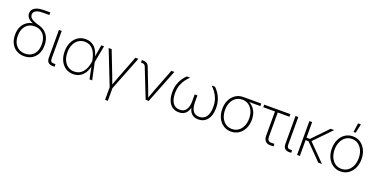

<svg xmlns="http://www.w3.org/2000/svg" viewBox="-22 -1679 5542 2821"><g transform="rotate(20 2749.5 -269.0)"><path d="M275.9 9.3Q207.5 9.3 155.5 -21.5Q103.5 -52.2 74.2 -108.9Q44.9 -165.5 44.9 -242.7Q44.9 -320.8 74.2 -376.5Q103.5 -432.1 155.5 -462.4Q207.5 -492.7 275.9 -492.7L311.5 -466.3Q271.5 -475.6 238.3 -487.8Q205.1 -500 180.9 -516.8Q156.7 -533.7 143.6 -556.4Q130.4 -579.1 130.4 -608.4Q130.4 -645.5 152.3 -672.4Q174.3 -699.2 218.3 -713.4Q262.2 -727.5 327.6 -727.5H419.9V-687H321.3Q271 -687 238.3 -677.5Q205.6 -668 189.7 -649.9Q173.8 -631.8 173.8 -606Q173.8 -577.1 191.2 -557.4Q208.5 -537.6 235.1 -524.9Q261.7 -512.2 289.8 -503.9Q317.9 -495.6 339.4 -488.8Q374.5 -478.5 405 -458Q435.5 -437.5 458.3 -407.2Q481 -377 493.7 -336.2Q506.3 -295.4 506.3 -243.7Q506.3 -165.5 477.1 -108.9Q447.8 -52.2 396 -21.5Q344.2 9.3 275.9 9.3ZM275.9 -31.2Q331.5 -31.2 373.8 -56.2Q416 -81.1 439.2 -128.7Q462.4 -176.3 462.4 -242.7Q462.4 -310.1 439 -357.9Q415.5 -405.8 373.5 -431.4Q331.5 -457 275.9 -457Q220.2 -457 178 -431.4Q135.7 -405.8 112.1 -357.9Q88.4 -310.1 88.4 -242.7Q88.4 -175.8 112.1 -128.4Q135.7 -81.1 178 -56.2Q220.2 -31.2 275.9 -31.2Z M733.9 1Q681.2 3.9 654.1 -19.8Q627 -43.5 627 -96.7V-529.3H670.4V-101.6Q670.4 -63 686.3 -49.6Q702.1 -36.1 736.3 -39.1Q740.7 -39.6 743.7 -39.6Q746.6 -39.6 750 -40L753.9 -1Q750 -0.5 744.6 0Q739.3 0.5 733.9 1Z M1044.4 10.3Q975.1 10.3 922.9 -24.7Q870.6 -59.6 841.8 -121.6Q813 -183.6 813 -263.7Q813 -343.3 842.5 -405Q872.1 -466.8 924.3 -502Q976.6 -537.1 1044.9 -537.1Q1091.3 -537.1 1127.9 -521.5Q1164.6 -505.9 1191.2 -477.5Q1217.8 -449.2 1235.6 -410.6Q1253.4 -372.1 1262.2 -325.2H1276.4L1282.2 -267.6L1339.4 0H1297.4L1240.2 -284.7Q1231 -332 1214.8 -371.1Q1198.7 -410.2 1175 -438.2Q1151.4 -466.3 1119.1 -481.4Q1086.9 -496.6 1045.4 -496.6Q989.3 -496.6 946.8 -467Q904.3 -437.5 880.4 -385Q856.4 -332.5 856.4 -263.7Q856.4 -194.3 879.9 -141.8Q903.3 -89.4 945.6 -60.1Q987.8 -30.8 1044.4 -30.8Q1084.5 -30.8 1116.9 -45.2Q1149.4 -59.6 1174.3 -87.2Q1199.2 -114.7 1215.8 -153.6Q1232.4 -192.4 1240.2 -240.7L1289.6 -529.3H1332L1282.2 -263.2L1276.9 -202.1H1263.2Q1254.4 -153.8 1235.6 -114.7Q1216.8 -75.7 1189 -47.6Q1161.1 -19.5 1125 -4.6Q1088.9 10.3 1044.4 10.3Z M1616.7 10.3 1404.3 -529.3H1451.2L1585.9 -182.6Q1601.1 -143.6 1615 -104.2Q1628.9 -64.9 1643.6 -26.4H1630.9Q1645.5 -64.9 1659.4 -104.2Q1673.3 -143.6 1688.5 -182.6L1822.8 -529.3H1869.1L1656.7 10.3ZM1615.2 204.1V-3.9H1658.2V204.1Z M2175.3 0 1994.6 -457.5Q1987.3 -476.1 1973.1 -483.6Q1959 -491.2 1935.5 -491.2H1923.8V-530.8H1936.5Q1975.1 -530.8 1999.5 -516.4Q2023.9 -502 2035.2 -472.2L2147.9 -182.6Q2163.1 -143.6 2177.2 -104.2Q2191.4 -64.9 2205.6 -26.4H2193.4Q2208 -64.9 2221.7 -104.2Q2235.4 -143.6 2250.5 -182.6L2385.3 -529.3H2431.6L2223.1 0Z M2693.4 6.3Q2633.3 6.3 2591.1 -23.4Q2548.8 -53.2 2526.4 -108.4Q2503.9 -163.6 2503.9 -238.3Q2503.9 -310.5 2522.2 -366Q2540.5 -421.4 2568.6 -461.9Q2596.7 -502.4 2626 -529.3H2678.2Q2647.9 -500.5 2617.9 -460.9Q2587.9 -421.4 2567.6 -366.9Q2547.4 -312.5 2547.4 -238.3Q2547.4 -144.5 2584.7 -89.1Q2622.1 -33.7 2693.8 -33.7Q2760.7 -33.7 2793 -81.5Q2825.2 -129.4 2825.2 -213.9V-320.8H2868.2V-213.9Q2868.2 -129.4 2899.7 -81.5Q2931.2 -33.7 2998 -33.7Q3070.8 -33.7 3108.2 -89.1Q3145.5 -144.5 3145.5 -238.3Q3145.5 -313 3125.2 -367.4Q3105 -421.9 3075 -461.4Q3044.9 -501 3014.6 -529.3H3066.9Q3096.2 -502.4 3124.3 -462.2Q3152.3 -421.9 3170.9 -366.5Q3189.5 -311 3189.5 -238.3Q3189.5 -163.1 3167 -108.2Q3144.5 -53.2 3101.8 -23.4Q3059.1 6.3 2999 6.3Q2949.2 6.3 2916.5 -13.4Q2883.8 -33.2 2866 -66.7Q2848.1 -100.1 2841.8 -140.6H2850.1Q2844.7 -99.6 2826.4 -66.2Q2808.1 -32.7 2775.4 -13.2Q2742.7 6.3 2693.4 6.3Z M3510.7 10.3Q3442.9 10.3 3390.4 -24.4Q3337.9 -59.1 3308.3 -120.1Q3278.8 -181.2 3278.8 -260.3Q3278.8 -339.4 3308.3 -399.9Q3337.9 -460.4 3390.4 -494.9Q3442.9 -529.3 3510.7 -529.3H3790.5V-489.7H3578.1L3510.7 -488.8Q3454.6 -488.8 3412.1 -459.5Q3369.6 -430.2 3345.9 -378.7Q3322.3 -327.1 3322.3 -260.3Q3322.3 -193.4 3345.9 -141.4Q3369.6 -89.4 3412.1 -59.8Q3454.6 -30.3 3510.7 -30.3Q3567.4 -30.3 3609.6 -59.8Q3651.9 -89.4 3675.3 -141.4Q3698.7 -193.4 3698.7 -260.3Q3698.7 -327.1 3675.3 -378.7Q3651.9 -430.2 3609.6 -459.5Q3567.4 -488.8 3510.7 -488.8V-512.2Q3561 -512.2 3603.3 -494.6Q3645.5 -477.1 3676.8 -443.8Q3708 -410.6 3725.3 -363.5Q3742.7 -316.4 3742.7 -257.3Q3742.7 -180.2 3712.9 -119.6Q3683.1 -59.1 3631.1 -24.4Q3579.1 10.3 3510.7 10.3Z M4137.2 2Q4080.6 5.9 4050 -23.9Q4019.5 -53.7 4019.5 -108.4V-488.8H3836.4V-529.3H4246.1V-488.8H4063V-111.3Q4063 -71.3 4081.5 -53Q4100.1 -34.7 4137.7 -38.1Q4146 -38.1 4155 -38.8Q4164.1 -39.6 4172.4 -40L4176.8 -1Q4167.5 0 4157.5 0.7Q4147.5 1.5 4137.2 2Z M4433.1 1Q4380.4 3.9 4353.3 -19.8Q4326.2 -43.5 4326.2 -96.7V-529.3H4369.6V-101.6Q4369.6 -63 4385.5 -49.6Q4401.4 -36.1 4435.5 -39.1Q4439.9 -39.6 4442.9 -39.6Q4445.8 -39.6 4449.2 -40L4453.1 -1Q4449.2 -0.5 4443.8 0Q4438.5 0.5 4433.1 1Z M4586.4 -529.3V0H4543V-529.3ZM4930.7 -529.3 4657.2 -247.1H4565.4V-285.2H4639.2L4875 -529.3ZM4874.5 0 4624.5 -253.9 4656.7 -279.3 4931.6 0Z M5222.7 10.3Q5154.8 10.3 5102.3 -25.1Q5049.8 -60.5 5020.3 -122.3Q4990.7 -184.1 4990.7 -263.2Q4990.7 -343.3 5020.3 -405Q5049.8 -466.8 5102.3 -502.2Q5154.8 -537.6 5222.7 -537.6Q5290.5 -537.6 5342.8 -502.2Q5395 -466.8 5424.8 -405Q5454.6 -343.3 5454.6 -263.2Q5454.6 -184.1 5424.8 -122.3Q5395 -60.5 5343 -25.1Q5291 10.3 5222.7 10.3ZM5222.7 -30.3Q5279.3 -30.3 5321.5 -60.5Q5363.8 -90.8 5387.2 -143.6Q5410.6 -196.3 5410.6 -263.2Q5410.6 -330.6 5387.2 -383.3Q5363.8 -436 5321.5 -466.6Q5279.3 -497.1 5222.7 -497.1Q5166.5 -497.1 5124 -466.6Q5081.5 -436 5057.9 -383.3Q5034.2 -330.6 5034.2 -263.2Q5034.2 -196.3 5057.9 -143.6Q5081.5 -90.8 5124 -60.5Q5166.5 -30.3 5222.7 -30.3ZM5207.5 -600.6 5226.1 -742.2H5271.5L5240.2 -600.6Z"/></g></svg>

Font: Inter 24pt ExtraLight
Style: Regular
Weight: 250
Designer: Rasmus Andersson
Foundry: rsms
Version: Version 4.001;git-66647c0bb